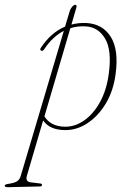

<svg xmlns="http://www.w3.org/2000/svg" viewBox="-128 -532 526 797"><path d="M56.5 -329Q50 -318.5 43.5 -321.5Q35.5 -325 42 -334Q83 -396.5 142 -421.5L161.5 -486Q164.5 -496 171.5 -504Q178.5 -512 184.5 -512Q192.5 -512 188.5 -499L168.5 -430Q198 -438 230.5 -436.5Q297.5 -433 331.5 -379.5Q365.5 -326 352 -225.5Q343 -155 311 -102Q279 -49 233.8 -19.8Q188.5 9.5 139 8Q110.5 7.5 88.2 -1.8Q66 -11 51 -32L-16.5 198Q-23.5 222.5 0.5 225L37.5 229.5Q46.5 230 46.5 236Q46.5 242 37 242L-94 245Q-108.5 245.5 -108.5 239Q-108.5 236.5 -106 234.8Q-103.5 233 -95 231.5Q-69.5 228 -58 221Q-46.5 214 -42 198.5L137 -404Q90.5 -380 56.5 -329ZM140 -6Q182.5 -5 221 -31.8Q259.5 -58.5 287 -108.2Q314.5 -158 323.5 -225.5Q337 -323.5 308.2 -371.8Q279.5 -420 227.5 -422.5Q194 -424.5 164 -415L56.5 -49Q82 -7.5 140 -6Z"/></svg>

Font: Fraunces 144pt S050 Thin
Style: Italic
Weight: 100
Italic angle: -16°
Version: Version 1.000; ttfautohint (v1.8.3)